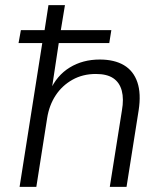

<svg xmlns="http://www.w3.org/2000/svg" viewBox="-20 -725 639 745"><path d="M56 0 144 -558H52L61 -608H153L168 -705H232L216 -608H412L404 -558H208L180 -373H174Q200 -432 250.5 -463Q301 -494 367 -494Q424 -494 461 -472Q498 -450 513 -406Q528 -362 518 -297L471 0H406L453 -296Q461 -341 452.5 -373Q444 -405 419.5 -421.5Q395 -438 352 -438Q301 -438 261 -415.5Q221 -393 196 -355Q171 -317 163 -267L121 0Z"/></svg>

Font: Nunito Sans 10pt Light
Style: Italic
Weight: 300
Italic angle: -9°
Designer: Vernon Adams
Foundry: Vernon Adams
Version: Version 3.101;gftools[0.9.27]